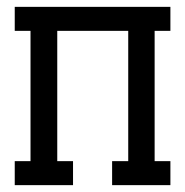

<svg xmlns="http://www.w3.org/2000/svg" viewBox="-20 -540 540 560"><path d="M23 0V-70H69V-450H23V-520H477V-450H431V-70H477V0H307V-70H354V-450H147V-70H193V0Z"/></svg>

Font: Iosevka Gothic
Style: Regular
Weight: 400
Monospace: yes
Designer: Belleve Invis
Foundry: Belleve Invis
Version: Version 15.5.1; ttfautohint (v1.8.4)